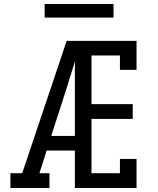

<svg xmlns="http://www.w3.org/2000/svg" viewBox="-20 -939 790 959"><path d="M32 0V-74H91L313 -735H384Q367 -673 348 -612Q329 -551 310 -490L236 -260H354V-187H213L177 -74H227V0ZM354 0V-735H662V-590H579V-662H437V-419H643V-345H437V-74H579V-145H662V0ZM547 -851H203V-919H547Z"/></svg>

Font: Iosevka Plex Etoile
Style: Regular
Weight: 400
Designer: Belleve Invis
Foundry: Belleve Invis
Version: Version 25.1.1; ttfautohint (v1.8.4)